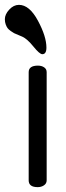

<svg xmlns="http://www.w3.org/2000/svg" viewBox="-58 -770 272 790"><path d="M-38 -691Q-38 -711 -20 -730.5Q-2 -750 20 -750Q63 -750 98 -685Q133 -620 133 -574Q133 -547 116 -547Q105 -547 79.5 -578.5Q54 -610 34 -619Q30 -621 17.5 -626Q5 -631 0 -633.5Q-5 -636 -14 -642.5Q-23 -649 -27 -654.5Q-31 -660 -34.5 -669.5Q-38 -679 -38 -691ZM60 -28V-473Q60 -500 98 -500Q113 -500 123.5 -493Q134 -486 134 -473V-28Q134 -15 123 -7.5Q112 0 97 0Q60 0 60 -28Z"/></svg>

Font: Happy Monkey
Style: Regular
Weight: 400
Version: Version 1.001